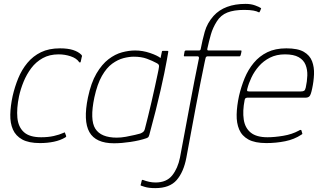

<svg xmlns="http://www.w3.org/2000/svg" viewBox="-20 -732 1659 989"><path d="M186 5Q128 5 94.5 -13.5Q61 -32 46.5 -65Q32 -98 33 -142Q34 -186 45 -237Q56 -285 74 -329Q92 -373 121 -408Q150 -443 191 -463Q232 -483 289 -483Q329 -483 356 -474.5Q383 -466 399 -450Q402 -446 402.5 -444.5Q403 -443 401 -438L396 -415Q395 -410 392 -410Q389 -410 387 -413Q374 -432 344 -442Q314 -452 282 -452Q235 -452 200 -432.5Q165 -413 141 -381Q117 -349 101.5 -311Q86 -273 78 -236Q65 -173 69.5 -125.5Q74 -78 103 -51.5Q132 -25 192 -25Q228 -25 257 -31.5Q286 -38 308 -48Q315 -52 315 -47L321 -31Q321 -28 319.5 -26.5Q318 -25 316 -24Q291 -9 257.5 -2Q224 5 186 5Z M567 6Q473 6 440.5 -51.5Q408 -109 433 -230Q449 -306 477 -353.5Q505 -401 539 -427Q573 -453 608.5 -462.5Q644 -472 676 -472Q715 -472 753 -459Q791 -446 807 -433L814 -466Q814 -468 815.5 -469Q817 -470 818 -470H843Q847 -470 847 -466Q844 -449 839 -420.5Q834 -392 826 -353.5Q818 -315 807 -266.5Q796 -218 781.5 -160.5Q767 -103 749 -37Q748 -33 745.5 -28Q743 -23 734 -20Q699 -8 652.5 -1Q606 6 567 6ZM582 -23Q603 -23 628.5 -27.5Q654 -32 674.5 -37Q695 -42 702 -44Q708 -46 715.5 -51Q723 -56 726 -67Q733 -93 742 -130Q751 -167 760.5 -207.5Q770 -248 778 -285.5Q786 -323 792 -350.5Q798 -378 799 -388Q800 -394 797.5 -398.5Q795 -403 787 -407Q765 -419 736.5 -429.5Q708 -440 669 -440Q645 -440 616 -432.5Q587 -425 558 -404Q529 -383 505 -341Q481 -299 466 -230Q442 -115 471 -69Q500 -23 582 -23Z M780 237Q746 237 725.5 230.5Q705 224 706 224Q703 223 705 218Q706 214 707 211Q708 208 708.5 204.5Q709 201 710 198Q711 195 712 194.5Q713 194 717 195Q732 201 748.5 204.5Q765 208 781 208Q838 208 867 171.5Q896 135 907 80Q920 11 932.5 -56Q945 -123 957 -187.5Q969 -252 981 -313.5Q993 -375 1005 -433Q1005 -442 997 -442Q980 -442 963 -442Q946 -442 929 -442Q928 -442 927.5 -444Q927 -446 927 -446Q928 -451 929 -457Q930 -463 931 -468Q931 -468 933 -470Q935 -472 936 -472Q953 -472 970.5 -472Q988 -472 1005 -472Q1013 -472 1014 -480Q1022 -523 1034.5 -568Q1047 -613 1080 -650Q1108 -681 1149.5 -696.5Q1191 -712 1245 -712Q1273 -712 1294.5 -704Q1316 -696 1323 -691Q1326 -690 1325 -688.5Q1324 -687 1324 -686Q1323 -682 1321 -678Q1319 -674 1317 -670Q1317 -669 1315.5 -668.5Q1314 -668 1312 -669Q1304 -674 1285.5 -677.5Q1267 -681 1238 -681Q1185 -681 1151 -667.5Q1117 -654 1097 -622Q1076 -589 1066 -553.5Q1056 -518 1048 -481Q1046 -472 1054 -472Q1096 -472 1138 -472Q1180 -472 1222 -472Q1223 -472 1223.5 -471Q1224 -470 1224 -468Q1223 -463 1222 -457Q1221 -451 1219 -446Q1219 -446 1217.5 -444Q1216 -442 1215 -442Q1187 -442 1159 -442Q1131 -442 1103.5 -442Q1076 -442 1048 -442Q1046 -442 1043 -440Q1040 -438 1039 -433Q1038 -429 1037 -424.5Q1036 -420 1035 -415.5Q1034 -411 1033 -406Q1024 -362 1012.5 -305Q1001 -248 989 -183.5Q977 -119 964.5 -52Q952 15 940 80Q926 154 890 195.5Q854 237 780 237Z M1211 -237Q1222 -285 1240 -329Q1258 -373 1287 -408Q1316 -443 1357 -463Q1398 -483 1455 -483Q1514 -483 1545 -465Q1576 -447 1587.5 -416.5Q1599 -386 1597.5 -349.5Q1596 -313 1588 -276Q1581 -242 1573.5 -235.5Q1566 -229 1555 -229H1254Q1253 -229 1247.5 -227.5Q1242 -226 1240 -216Q1229 -160 1235.5 -116.5Q1242 -73 1271.5 -49Q1301 -25 1358 -25Q1394 -25 1439 -32.5Q1484 -40 1519 -59Q1521 -61 1526.5 -62.5Q1532 -64 1533 -59L1537 -45Q1538 -43 1537 -41.5Q1536 -40 1532 -38Q1496 -14 1449 -4.5Q1402 5 1352 5Q1293 5 1259.5 -13.5Q1226 -32 1212 -65Q1198 -98 1199 -142Q1200 -186 1211 -237ZM1555 -281Q1562 -313 1563 -343Q1564 -373 1554 -398Q1544 -423 1518.5 -437.5Q1493 -452 1448 -452Q1404 -452 1370.5 -435Q1337 -418 1313.5 -391Q1290 -364 1275.5 -333.5Q1261 -303 1254 -275Q1252 -268 1253 -264.5Q1254 -261 1263 -261Q1330 -261 1396.5 -261Q1463 -261 1530 -261Q1541 -261 1546.5 -264.5Q1552 -268 1555 -281Z"/></svg>

Font: Glory Thin Thin
Style: Italic
Weight: 250
Italic angle: -12°
Version: Version 1.011